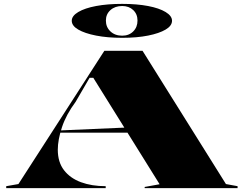

<svg xmlns="http://www.w3.org/2000/svg" viewBox="-20 -970 1257 990"><path d="M12 0V-10L75 -21L518 -708H715L1145 -21L1205 -10V0H726V-6L803 -20L461 -569H442L370 -445Q321 -379 299.5 -314Q278 -249 278 -198Q278 -134 310 -92.5Q342 -51 397.5 -30.5Q453 -10 525 -10V0ZM256 -286V-296L645 -313V-286ZM610 -950Q686 -950 743.5 -939Q801 -928 834 -908Q867 -888 867 -863Q867 -837 834 -817.5Q801 -798 743.5 -786.5Q686 -775 610 -775Q534 -775 475.5 -786.5Q417 -798 383.5 -817.5Q350 -837 350 -863Q350 -888 383.5 -908Q417 -928 475.5 -939Q534 -950 610 -950ZM610 -939Q573 -939 549.5 -918Q526 -897 526 -864Q526 -830 549.5 -808Q573 -786 610 -786Q645 -786 667 -808Q689 -830 689 -864Q689 -897 667 -918Q645 -939 610 -939Z"/></svg>

Font: Kalnia Expanded SemiBold
Style: Regular
Weight: 600
Width: 7
Designer: Frida Medrano
Foundry: Frida Medrano
Version: Version 1.105